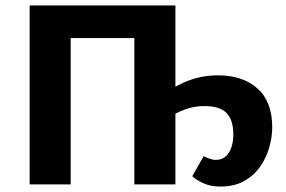

<svg xmlns="http://www.w3.org/2000/svg" viewBox="-20 -678 1053 706"><path d="M791 8Q754 8 727 -4.5Q700 -17 687 -30L729 -104Q740 -98 752 -94Q764 -90 773 -90Q795 -90 809 -102Q823 -114 830.5 -135.5Q838 -157 838 -183Q838 -237 813 -262.5Q788 -288 732 -288Q694 -288 660 -275.5Q626 -263 601 -245L580 -328Q606 -349 637 -365.5Q668 -382 704.5 -391.5Q741 -401 781 -401Q873 -401 927 -352.5Q981 -304 981 -210Q981 -174 970 -135.5Q959 -97 936 -64.5Q913 -32 877 -12Q841 8 791 8ZM89 0V-658H240V0ZM474 0V-658H625V0ZM137 -538V-658H576V-538Z"/></svg>

Font: Ysabeau Infant ExtraBold
Style: Regular
Weight: 800
Designer: Christian Thalmann (Catharsis Fonts)
Version: Version 2.001;gftools[0.9.30]; featfreeze: ss01,ss02,lnum